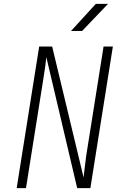

<svg xmlns="http://www.w3.org/2000/svg" viewBox="-20 -970 640 990"><path d="M66 0 182 -730H249L411 -55Q413 -75 416 -99Q419 -123 421.5 -143Q424 -163 425 -170L514 -730H562L446 0H378L219 -675Q218 -661 213.5 -629.5Q209 -598 203 -560L114 0ZM346 -810 474 -950H537L403 -810Z"/></svg>

Font: JetBrains Mono NL Thin
Style: Italic
Weight: 100
Italic angle: -9°
Monospace: yes
Designer: Philipp Nurullin, Konstantin Bulenkov
Foundry: JetBrains
Version: Version 2.305; ttfautohint (v1.8.4.7-5d5b)